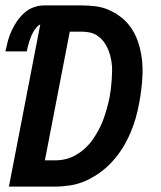

<svg xmlns="http://www.w3.org/2000/svg" viewBox="-26 -690 596 710"><path d="M7 0 123 -600Q115 -596 108.5 -588Q102 -580 97 -571.5Q92 -563 88.5 -554Q85 -545 82 -536Q79 -527 77 -518Q75 -509 73 -500H-6Q-2 -519 3 -538Q8 -557 16.5 -575.5Q25 -594 36.5 -611Q48 -628 63.5 -642Q79 -656 98.5 -663Q118 -670 137 -670H275Q300 -670 325.5 -667Q351 -664 373.5 -654.5Q396 -645 415.5 -631Q435 -617 450 -598.5Q465 -580 475 -558.5Q485 -537 491 -513.5Q497 -490 499.5 -465Q502 -440 501 -414.5Q500 -389 497 -363Q494 -337 489 -311Q484 -282 476 -254Q468 -226 456 -198Q444 -170 428 -144Q412 -118 391 -94.5Q370 -71 344.5 -52.5Q319 -34 291 -21.5Q263 -9 234 -4.5Q205 0 177 0ZM177 -97Q197 -97 216.5 -101.5Q236 -106 255 -117Q274 -128 290 -143Q306 -158 318 -175.5Q330 -193 340 -212Q350 -231 357 -250.5Q364 -270 369.5 -290Q375 -310 379 -329Q382 -345 384 -361.5Q386 -378 387 -393.5Q388 -409 388.5 -425Q389 -441 387 -456.5Q385 -472 381 -486.5Q377 -501 370.5 -514.5Q364 -528 355 -539Q346 -550 333.5 -558.5Q321 -567 305.5 -570Q290 -573 274 -573H232L140 -97Z"/></svg>

Font: Lode Term
Style: Bold Italic
Weight: 700
Italic angle: -11°
Monospace: yes
Designer: Belleve Invis
Foundry: Belleve Invis
Version: Version 29.2.0